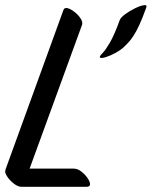

<svg xmlns="http://www.w3.org/2000/svg" viewBox="-49 -684 584 739"><path d="M267 -589 65 -35H235Q249 -35 263 -24.5Q277 -14 287 0Q297 14 297.5 24.5Q298 35 284 35H33Q20 35 4 22.5Q-12 10 -22 -5.5Q-32 -21 -28 -29V-31L195 -645Q199 -656 211.5 -652.5Q224 -649 238.5 -637.5Q253 -626 261.5 -612.5Q270 -599 267 -589ZM514 -655Q500 -616 488 -589.5Q476 -563 463 -543.5Q450 -524 431 -506Q418 -493 397.5 -481.5Q377 -470 359.5 -464.5Q342 -459 336.5 -462Q331 -465 346 -480Q357 -491 374 -520Q391 -549 412 -607Q416 -617 433 -629.5Q450 -642 470.5 -652Q491 -662 504.5 -664Q518 -666 514 -655Z"/></svg>

Font: Story Script
Style: Regular
Weight: 400
Designer: Lana Roulhac, Ben Buysse
Version: Version 1.000; ttfautohint (v1.8.4.7-5d5b)